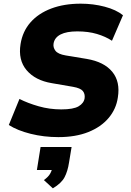

<svg xmlns="http://www.w3.org/2000/svg" viewBox="-20 -736 711 1046"><path d="M298 11Q219 11 147 -7Q75 -25 28 -55L86 -197Q131 -174 190.5 -157Q250 -140 314 -140Q380 -140 408.5 -157Q437 -174 441 -201Q444 -225 431 -240.5Q418 -256 378 -263L262 -283Q172 -298 125 -353.5Q78 -409 92 -496Q103 -565 146 -614Q189 -663 259 -689.5Q329 -716 420 -716Q488 -716 550.5 -699.5Q613 -683 650 -653L590 -514Q555 -537 508 -551Q461 -565 401 -565Q343 -565 310.5 -548.5Q278 -532 272 -500Q268 -478 282 -459.5Q296 -441 338 -434L453 -415Q547 -399 591.5 -345Q636 -291 622 -205Q613 -142 571.5 -93Q530 -44 461 -16.5Q392 11 298 11ZM268 290 219 245Q243 228 253 210.5Q263 193 267 170L299 190H181L201 65H370L356 150Q349 196 332 229Q315 262 268 290Z"/></svg>

Font: Mulish ExtraLight Black
Style: Italic
Weight: 900
Italic angle: -9°
Version: Version 3.603